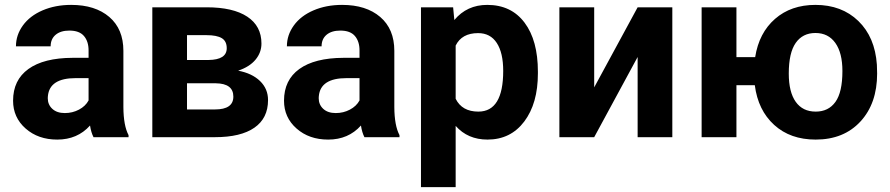

<svg xmlns="http://www.w3.org/2000/svg" viewBox="-20 -558 3620 781"><path d="M33.2 0ZM360.4 0Q350.6 -19 346.2 -47.4Q294.9 9.8 212.9 9.8Q135.3 9.8 84.2 -35.2Q33.2 -80.1 33.2 -148.4Q33.2 -232.4 95.5 -277.3Q157.7 -322.3 275.4 -322.8H340.3V-353Q340.3 -389.6 321.5 -411.6Q302.7 -433.6 262.2 -433.6Q226.6 -433.6 206.3 -416.5Q186 -399.4 186 -369.6H44.9Q44.9 -415.5 73.2 -454.6Q101.6 -493.7 153.3 -515.9Q205.1 -538.1 269.5 -538.1Q367.2 -538.1 424.6 -489Q481.9 -439.9 481.9 -351.1V-122.1Q482.4 -46.9 502.9 -8.3V0ZM243.7 -98.1Q274.9 -98.1 301.3 -112.1Q327.6 -126 340.3 -149.4V-240.2H287.6Q181.6 -240.2 174.8 -167L174.3 -158.7Q174.3 -132.3 192.9 -115.2Q211.4 -98.1 243.7 -98.1Z M599.6 0V-528.3H820.3Q928.2 -528.3 985.8 -490.2Q1043.5 -452.1 1043.5 -380.9Q1043.5 -344.2 1019.3 -315.2Q995.1 -286.1 948.7 -270.5Q1005.4 -259.8 1037.8 -228.3Q1070.3 -196.8 1070.3 -150.9Q1070.3 -77.1 1014.9 -38.6Q959.5 0 854 0ZM740.7 -219.2V-112.8H854.5Q929.2 -112.8 929.2 -165Q929.2 -218.3 857.9 -219.2ZM740.7 -314H828.1Q902.3 -314.9 902.3 -361.8Q902.3 -390.6 882.1 -402.8Q861.8 -415 820.3 -415H740.7Z M1135.3 0ZM1462.4 0Q1452.6 -19 1448.2 -47.4Q1397 9.8 1314.9 9.8Q1237.3 9.8 1186.3 -35.2Q1135.3 -80.1 1135.3 -148.4Q1135.3 -232.4 1197.5 -277.3Q1259.8 -322.3 1377.4 -322.8H1442.4V-353Q1442.4 -389.6 1423.6 -411.6Q1404.8 -433.6 1364.3 -433.6Q1328.6 -433.6 1308.3 -416.5Q1288.1 -399.4 1288.1 -369.6H1147Q1147 -415.5 1175.3 -454.6Q1203.6 -493.7 1255.4 -515.9Q1307.1 -538.1 1371.6 -538.1Q1469.2 -538.1 1526.6 -489Q1584 -439.9 1584 -351.1V-122.1Q1584.5 -46.9 1605 -8.3V0ZM1345.7 -98.1Q1377 -98.1 1403.3 -112.1Q1429.7 -126 1442.4 -149.4V-240.2H1389.6Q1283.7 -240.2 1276.9 -167L1276.4 -158.7Q1276.4 -132.3 1294.9 -115.2Q1313.5 -98.1 1345.7 -98.1Z M1692.4 0ZM2168 -259.3Q2168 -137.2 2112.5 -63.7Q2057.1 9.8 1962.9 9.8Q1882.8 9.8 1833.5 -45.9V203.1H1692.4V-528.3H1823.2L1828.1 -476.6Q1879.4 -538.1 1961.9 -538.1Q2059.6 -538.1 2113.8 -465.8Q2168 -393.6 2168 -266.6ZM2026.9 -269.5Q2026.9 -343.3 2000.7 -383.3Q1974.6 -423.3 1924.8 -423.3Q1858.4 -423.3 1833.5 -372.6V-156.2Q1859.4 -104 1925.8 -104Q2026.9 -104 2026.9 -269.5Z M2573.7 -528.3H2714.8V0H2573.7V-326.2L2397 0H2255.4V-528.3H2397V-202.6Z M2975.6 -325.7H3051.8Q3067.4 -424.3 3132.6 -481.2Q3197.8 -538.1 3296.9 -538.1Q3403.8 -538.1 3471.4 -472.7Q3539.1 -407.2 3546.9 -294.9L3547.9 -258.8Q3547.9 -137.2 3480 -63.7Q3412.1 9.8 3297.9 9.8Q3194.8 9.8 3129.2 -49.8Q3063.5 -109.4 3050.3 -211.4H2975.6V0H2834V-528.3H2975.6ZM3188.5 -258.8Q3188.5 -183.6 3216.8 -143.8Q3245.1 -104 3297.9 -104Q3350.1 -104 3378.4 -143.6Q3406.7 -183.1 3406.7 -269Q3406.7 -342.8 3377.9 -383.3Q3349.1 -423.8 3296.9 -423.8Q3245.1 -423.8 3216.8 -383.5Q3188.5 -343.3 3188.5 -258.8Z"/></svg>

Font: Roboto
Style: Bold
Weight: 700
Designer: Google
Version: Version 2.134; 2016; ttfautohint (v1.6)